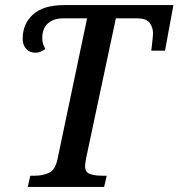

<svg xmlns="http://www.w3.org/2000/svg" viewBox="-20 -734 701 754"><path d="M89 0 99 -44H117Q147 -44 172 -55Q197 -66 206 -110L322 -662H229Q190 -662 168 -642Q146 -622 146 -584Q146 -570 149.5 -560.5Q153 -551 158 -542Q140 -527 119 -527Q96 -527 82.5 -542.5Q69 -558 69 -582Q69 -640 109.5 -677Q150 -714 232 -714H661L628 -535H574Q575 -541 576.5 -555.5Q578 -570 579.5 -583.5Q581 -597 581 -602Q581 -627 567.5 -644.5Q554 -662 519 -662H435L318 -112Q317 -104 315.5 -95.5Q314 -87 314 -82Q314 -58 332.5 -51Q351 -44 381 -44H399L389 0Z"/></svg>

Font: Noto Serif SemiCondensed Medium
Style: Italic
Weight: 500
Width: 4
Italic angle: -12°
Designer: Monotype Design Team
Foundry: Monotype Imaging Inc.
Version: Version 2.013